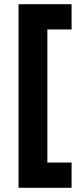

<svg xmlns="http://www.w3.org/2000/svg" viewBox="-20 -769 395 912"><path d="M320 -749V-629H205V3H320V123H68V-749Z"/></svg>

Font: Titillium Web[RUS by Daymarius]
Style: Bold
Weight: 700
Designer: Cyrillization by Daymarius
Foundry: Cyrillization by Daymarius
Version: Version 1.002 September 11, 2018